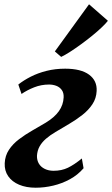

<svg xmlns="http://www.w3.org/2000/svg" viewBox="-20 -866 524 896"><path d="M146.5 10Q102.5 10 69.2 -4Q36 -18 18.2 -43.8Q0.5 -69.5 2 -104Q3.5 -139.5 21.8 -167Q40 -194.5 68.8 -216.2Q97.5 -238 130.5 -256.8Q163.5 -275.5 193.5 -293.5Q234 -318 254.8 -347.2Q275.5 -376.5 277 -411.5Q278 -433 268.2 -446.2Q258.5 -459.5 242.8 -465.5Q227 -471.5 209 -471.5Q172.5 -471.5 139.5 -458.5Q106.5 -445.5 80.5 -427.5L65.5 -471.5Q90 -491 123.2 -508Q156.5 -525 197 -535.2Q237.5 -545.5 284 -545.5Q358 -545.5 395.8 -517.5Q433.5 -489.5 431 -441.5Q429.5 -407 411.2 -379.5Q393 -352 364.2 -329.5Q335.5 -307 302.8 -287.8Q270 -268.5 239 -250Q213.5 -235 194.5 -218.5Q175.5 -202 164.8 -182.8Q154 -163.5 152.5 -139Q152 -118 161.5 -102.2Q171 -86.5 189 -77.8Q207 -69 230 -69Q267.5 -69 297 -83.2Q326.5 -97.5 362 -126.5L370 -81Q343 -49.5 306.2 -29.5Q269.5 -9.5 228.5 0.2Q187.5 10 146.5 10ZM236 -626 395.5 -846 483.5 -769Q473.5 -756 454.2 -737.8Q435 -719.5 410 -699.2Q385 -679 358.8 -659.8Q332.5 -640.5 308 -624.8Q283.5 -609 265.5 -600.5Z"/></svg>

Font: Merriweather 72pt ExtraBold
Style: Italic
Weight: 800
Italic angle: -7.8°
Version: Version 2.101